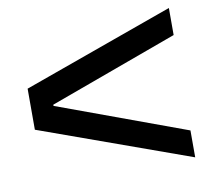

<svg xmlns="http://www.w3.org/2000/svg" viewBox="-71 -867 880 785"><g transform="rotate(-10 368.5 -475.0)"><path d="M678 -277V-165.3L52 -390.3V-560.7L678 -785.3V-673L144 -478V-473Z"/></g></svg>

Font: Matangi Light
Style: Regular
Weight: 300
Designer: Prashant Pant
Foundry: The Graphic Ant
Version: Version 3.002